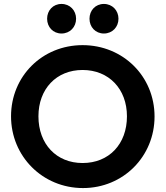

<svg xmlns="http://www.w3.org/2000/svg" viewBox="-20 -943 840 974"><path d="M401 11C605 11 764 -149 764 -352C764 -556 604 -714 399 -714C194 -714 36 -556 36 -353C36 -150 196 11 401 11ZM175 -353C175 -492 266 -588 399 -588C532 -588 624 -492 624 -353C624 -212 533 -116 399 -116C266 -116 175 -212 175 -353ZM219 -848C219 -806 249 -773 292 -773C335 -773 366 -806 366 -848C366 -890 335 -923 292 -923C249 -923 219 -890 219 -848ZM434 -848C434 -806 464 -773 507 -773C550 -773 581 -806 581 -848C581 -890 550 -923 507 -923C464 -923 434 -890 434 -848Z"/></svg>

Font: MV Cash SemiBold
Style: Regular
Weight: 600
Designer: Rodrigo Fuenzalida
Foundry: fragTYPE
Version: Version 1.100;Glyphs 3.1.2 (3151)